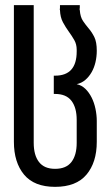

<svg xmlns="http://www.w3.org/2000/svg" viewBox="-20 -720 430 746"><path d="M278 -393C290.7 -395.7 301.8 -401.2 311.5 -409.5C321.2 -417.8 329.3 -427.8 336 -439.5C342.7 -451.2 347.7 -464.2 351 -478.5C354.3 -492.8 356 -507.7 356 -523C356 -545.7 352.8 -563.3 346.5 -576C340.2 -588.7 333 -599.7 325 -609C317 -618.3 309.5 -628.2 302.5 -638.5C295.5 -648.8 291.3 -663 290 -681C289.3 -682.3 289 -683.7 289 -685C289 -685.7 289.3 -686.7 290 -688V-700H213V-687C212.3 -686.3 212 -685.7 212 -685C212 -683.7 212.3 -682.3 213 -681C213.7 -662.3 217.5 -646.5 224.5 -633.5C231.5 -620.5 239 -608.5 247 -597.5C255 -586.5 262.2 -575.5 268.5 -564.5C274.8 -553.5 278 -541 278 -527V-520C278 -457.3 250 -426 194 -426H189V-355H194C222.7 -355 243.8 -346.2 257.5 -328.5C271.2 -310.8 278 -286 278 -254V-165C278 -133 271.2 -108.2 257.5 -90.5C243.8 -72.8 222.7 -64 194 -64C166 -64 145.2 -72.8 131.5 -90.5C117.8 -108.2 111 -133 111 -165V-700H34V-169C34 -115.7 47.2 -73.2 73.5 -41.5C99.8 -9.8 140 6 194 6C248.7 6 289.3 -9.8 316 -41.5C342.7 -73.2 356 -115.7 356 -169V-250C356 -265.3 354.3 -281 351 -297C347.7 -313 342.7 -327.7 336 -341C329.3 -354.3 321.2 -365.7 311.5 -375C301.8 -384.3 290.7 -390.3 278 -393Z"/></svg>

Font: Bebas Neue Regular two
Style: Regular2
Weight: 400
Designer: Ryoichi Tsunekawa & LGV (GE)
Foundry: Free Software Foundation, Inc.
Version: Version 1.003 August 13, 2016